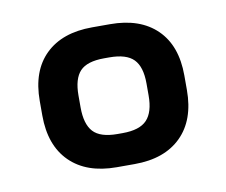

<svg xmlns="http://www.w3.org/2000/svg" viewBox="-48 -536 521 442"><g transform="rotate(-10 212.0 -315.5)"><path d="M134 -302Q134 -263 150.5 -245Q167 -227 207 -227H219Q259 -227 276 -245Q293 -263 293 -302V-330Q293 -369 276 -386.5Q259 -404 219 -404H207Q167 -404 150.5 -386.5Q134 -369 134 -330ZM382 -299Q382 -229 343 -190.5Q304 -152 234 -152H192Q122 -152 83 -190.5Q44 -229 44 -299V-333Q44 -403 83 -441Q122 -479 192 -479H234Q304 -479 343 -441Q382 -403 382 -333Z"/></g></svg>

Font: Rajdhani SemiBold
Style: Regular
Weight: 600
Designer: Satya Rajpurohit, Jyotish Sonowal
Foundry: Indian Type Foundry
Version: Version 1.201 February 1, 2022